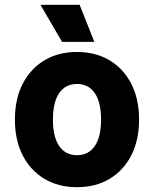

<svg xmlns="http://www.w3.org/2000/svg" viewBox="-20 -766 640 798"><path d="M300 12Q223 12 165 -22.5Q107 -57 74.5 -120Q42 -183 42 -269Q42 -355 74.5 -418Q107 -481 165 -515.5Q223 -550 300 -550Q377 -550 435 -515.5Q493 -481 525.5 -418Q558 -355 558 -269Q558 -183 525.5 -120Q493 -57 435 -22.5Q377 12 300 12ZM300 -121Q348 -121 374 -159Q400 -197 400 -269Q400 -341 374 -379Q348 -417 300 -417Q252 -417 226 -379Q200 -341 200 -269Q200 -197 226 -159Q252 -121 300 -121ZM238 -592 148 -746H311L372 -592Z"/></svg>

Font: Geist Mono ExtraBold
Style: Regular
Weight: 800
Monospace: yes
Designer: Basement.studio, Andrés Briganti, Mateo Zaragoza
Foundry: Basement.studio, Vercel, Andrés Briganti, Guido Ferreyra, Mateo Zaragoza
Version: Version 1.500; ttfautohint (v1.8.4.7-5d5b)